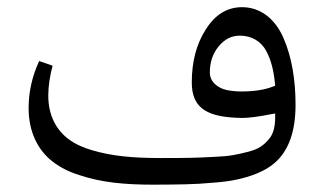

<svg xmlns="http://www.w3.org/2000/svg" viewBox="-20 -505 884 524"><path d="M638.7 -255.4C624 -255.4 610.8 -256.8 598.6 -259.3C574.7 -264.6 552.7 -281.2 552.7 -307.1C552.7 -335 560.5 -358.9 576.7 -378.4C592.8 -397.9 611.8 -407.7 634.3 -407.7C667 -407.7 692.4 -392.1 706.5 -366.2C720.2 -340.3 727.1 -312 730.5 -276.4L731 -271L725.6 -269C702.6 -259.8 673.3 -255.4 638.7 -255.4ZM640.6 -183.1C658.7 -183.1 685.5 -186.5 722.2 -193.8L731 -195.3V-186.5C731 -159.7 726.6 -139.6 712.9 -124C699.2 -108.4 686 -98.1 657.2 -90.8C643.1 -86.9 628.9 -84 615.2 -81.5C601.1 -79.1 583 -77.6 560.1 -76.7C537.1 -75.2 515.6 -74.7 495.6 -74.2C475.1 -73.7 449.2 -73.7 418 -73.7C341.8 -73.7 285.2 -79.1 232.4 -94.7C206.1 -102.1 184.6 -112.3 167.5 -125C133.3 -150.4 111.8 -190.4 111.8 -243.7C111.8 -269 115.7 -296.4 123.5 -325.7L86.9 -338.4C67.9 -297.4 58.1 -254.4 58.1 -210C58.1 -145 83.5 -95.2 123 -64.5C143.1 -48.8 167.5 -36.1 197.3 -26.9C255.9 -7.3 318.4 -1 398.4 -1C433.1 -1 462.4 -1.5 485.8 -2C508.8 -2.4 534.2 -3.9 561 -6.3C587.9 -8.3 610.4 -11.2 628.9 -15.6C665.5 -23.4 702.6 -37.6 727.5 -58.6C767.1 -91.3 786.6 -145 786.6 -218.8C786.6 -288.6 775.9 -350.6 753.4 -401.9C731 -453.1 691.4 -485.4 640.6 -485.4C600.1 -485.4 567.4 -465.3 542 -425.3C516.1 -385.3 503.4 -336.9 503.4 -279.8C503.4 -205.6 550.8 -184.6 640.6 -183.1Z"/></svg>

Font: Sahel Light
Style: Regular
Weight: 300
Foundry: Saber Rastikerdar (saber.rastikerdar@gmail.com)
Version: Version 3.4.0